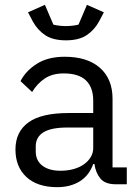

<svg xmlns="http://www.w3.org/2000/svg" viewBox="-20 -763 574 795"><path d="M44 0ZM460 0Q415 0 395.5 -24Q376 -48 371 -84H366Q349 -36 310 -12Q271 12 217 12Q135 12 89.5 -30Q44 -72 44 -144Q44 -217 97.5 -256Q151 -295 264 -295H366V-346Q366 -401 336 -430Q306 -459 244 -459Q197 -459 165.5 -438Q134 -417 113 -382L65 -427Q86 -469 132 -498.5Q178 -528 248 -528Q342 -528 394 -482Q446 -436 446 -354V-70H505V0ZM230 -56Q260 -56 285 -63Q310 -70 328 -83Q346 -96 356 -113Q366 -130 366 -150V-235H260Q191 -235 159.5 -215Q128 -195 128 -157V-136Q128 -98 155.5 -77Q183 -56 230 -56ZM253 -596Q199 -596 167 -617.5Q135 -639 116 -674L96 -712L166 -743L201 -661Q213 -658 227 -656.5Q241 -655 253 -655Q265 -655 279 -656.5Q293 -658 305 -661L340 -743L410 -712L390 -674Q371 -639 339 -617.5Q307 -596 253 -596Z"/></svg>

Font: Aneliza
Style: Regular
Weight: 400
Designer: Mike Abbink, Paul van der Laan, Pieter van Rosmalen
Foundry: Bold Monday
Version: Version 3.001;September 8, 2019;FontCreator 11.5.0.2425 64-b